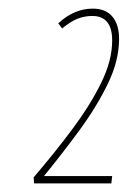

<svg xmlns="http://www.w3.org/2000/svg" viewBox="-20 -793 310 445"><path d="M59 -368 58 -382Q106 -438 147.5 -493.5Q189 -549 214.5 -601Q240 -653 240 -699Q240 -756 194 -756Q176 -756 159.5 -749.5Q143 -743 124 -727L115 -739Q152 -773 195 -773Q225 -773 240.5 -754.5Q256 -736 256 -703Q256 -653 230.5 -600Q205 -547 165.5 -493Q126 -439 82 -385H240L238 -368Z"/></svg>

Font: Georama SemiCondensed Thin
Style: Italic
Weight: 100
Width: 4
Italic angle: -9°
Designer: Jean-Baptiste Levee
Foundry: Production Type
Version: Version 1.000